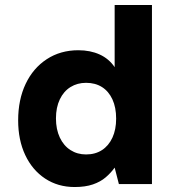

<svg xmlns="http://www.w3.org/2000/svg" viewBox="-20 -740 699 772"><path d="M280 12Q213 12 161.5 -22Q110 -56 81.5 -116.5Q53 -177 53 -256Q53 -339 83 -402.5Q113 -466 168 -502Q223 -538 295 -538Q343 -538 380.5 -521Q418 -504 441 -470V-720H591V0H458L441 -66Q426 -45 405 -27Q384 -9 353.5 1.5Q323 12 280 12ZM326 -119Q363 -119 390 -136.5Q417 -154 432 -186.5Q447 -219 447 -263Q447 -308 432 -340.5Q417 -373 390 -390Q363 -407 326 -407Q291 -407 263.5 -390Q236 -373 220.5 -340.5Q205 -308 205 -264Q205 -220 220.5 -187Q236 -154 263.5 -136.5Q291 -119 326 -119Z"/></svg>

Font: DM Sans 9pt Black
Style: Regular
Weight: 900
Version: Version 4.004;gftools[0.9.30]